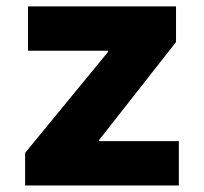

<svg xmlns="http://www.w3.org/2000/svg" viewBox="-20 -565 622 585"><path d="M56.5 0V-99.1L309.3 -407V-410.5H65.3V-545.5H516.3V-436.8L282 -138.5V-134.9H524.9V0Z"/></svg>

Font: Inter UI Extra Bold
Style: Regular
Weight: 800
Designer: Rasmus Andersson
Foundry: rsms
Version: 3.2;8d6f07862